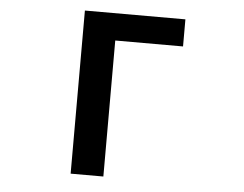

<svg xmlns="http://www.w3.org/2000/svg" viewBox="-52 -804 1104 868"><g transform="rotate(5 500.0 -370.0)"><path d="M298.8 0V-740.2H754.9V-617.2H447.3V0Z"/></g></svg>

Font: GenEi Gothic M Regular
Style: Bold
Weight: 700
Designer: o_tamon (Modified); [Source Han Sans]
Ryoko NISHIZUKA  (kana & ideographs); Paul D. Hunt (Latin, Greek & Cyrillic); Wenl
Version: Version 1.1a;Original Version 1.004